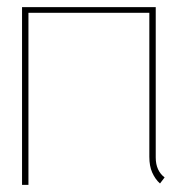

<svg xmlns="http://www.w3.org/2000/svg" viewBox="-20 -520 510 540"><path d="M418 -77V-500H42V0H60V-484H400V-79Q400 -66 402 -55Q404 -44 408 -35Q412 -26 417.5 -18Q423 -10 430 -4L443 -21Q431 -30 424.5 -44Q418 -58 418 -77Z"/></svg>

Font: Advent Pro Thin
Style: Regular
Weight: 250
Version: Version 3.000